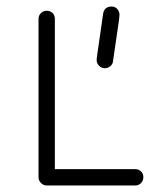

<svg xmlns="http://www.w3.org/2000/svg" viewBox="-20 -568 499 588"><path d="M326 -380Q325 -371 317.5 -365Q310 -359 301 -359Q291 -359 283.5 -366.5Q276 -374 276 -384Q276 -391 279 -409L296 -527Q298 -538 305 -543Q312 -548 321 -548Q333 -548 339.5 -540Q346 -532 346 -523Q346 -520 344.5 -507Q343 -494 341 -483ZM123 0Q113 0 105.5 -7.5Q98 -15 98 -25V-510Q98 -521 105.5 -528Q113 -535 123 -535Q134 -535 141 -528Q148 -521 148 -510V-50H394Q405 -50 412 -43Q419 -36 419 -25Q419 -15 412 -7.5Q405 0 394 0Z"/></svg>

Font: Hubballi
Style: Regular
Weight: 400
Designer: Erin McLaughlin
Version: Version 1.000; ttfautohint (v1.8.3)